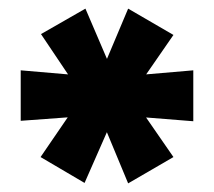

<svg xmlns="http://www.w3.org/2000/svg" viewBox="-20 -743 495 445"><path d="M176 -319 74 -379 165 -512 191 -475 28 -463V-580L191 -566L167 -527L75 -664L178 -723L238 -583H218L277 -723L382 -662L290 -529L265 -566L428 -580V-462L265 -475L290 -512L382 -379L277 -318L218 -460H238Z"/></svg>

Font: Nunito Sans 12pt ExtraLight Black
Style: Regular
Weight: 900
Version: Version 3.101;gftools[0.9.27]